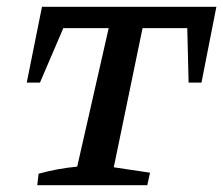

<svg xmlns="http://www.w3.org/2000/svg" viewBox="-20 -547 659 567"><path d="M619 -527 575 -303H537L533 -464H401L316 -53L423 -37L415 0H90L94 -34Q123 -42 150.5 -47Q178 -52 208 -55L301 -464H167L98 -303H59L104 -527Z"/></svg>

Font: Piazzolla SC Medium
Style: Italic
Weight: 500
Italic angle: -11.3°
Designer: Juan Pablo del Peral
Foundry: Huerta Tipografica
Version: Version 1.330